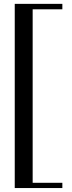

<svg xmlns="http://www.w3.org/2000/svg" viewBox="-20 -800 364 970"><path d="M54.5 150V-780.5H145V150ZM54.5 150V123.5H295V150ZM54.5 -753V-780.5H295V-753Z"/></svg>

Font: Bodoni Moda 9pt
Style: Regular
Weight: 400
Designer: Owen Earl
Foundry: indestructible type
Version: Version 2.005